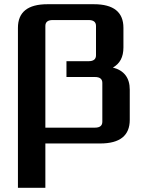

<svg xmlns="http://www.w3.org/2000/svg" viewBox="-20 -680 700 910"><path d="M65 210V-548Q65 -660 205 -660H425Q565 -660 565 -548V-455Q565 -387 515 -360Q595 -339 595 -255V-112Q595 0 455 0H195V210ZM195 -75H430Q465 -75 465 -103V-287Q465 -315 430 -315H295V-390H400Q435 -390 435 -418V-557Q435 -585 400 -585H230Q195 -585 195 -557Z"/></svg>

Font: Xolonium
Style: Regular
Weight: 400
Designer: Severin Meyer
Version: Version 4.2